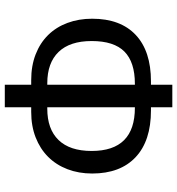

<svg xmlns="http://www.w3.org/2000/svg" viewBox="11 -744 738 800"><g transform="rotate(90 380.0 -344.0)"><path d="M703 -359Q703 -303 685 -256Q667 -209 633.5 -175.5Q600 -142 552.5 -123.5Q505 -105 446 -105H427V5H333V-105H314Q254 -105 206.5 -123.5Q159 -142 126 -175.5Q93 -209 75.5 -256Q58 -303 58 -359Q58 -477 125.5 -540.5Q193 -604 319 -604H333V-693H427V-604H440Q567 -604 635 -540Q703 -476 703 -359ZM609 -357Q609 -537 429 -537H427V-172H433Q518 -172 563.5 -219Q609 -266 609 -357ZM151 -357Q151 -266 196.5 -219Q242 -172 327 -172H333V-537H329Q239 -537 195 -493.5Q151 -450 151 -357Z"/></g></svg>

Font: Libra Sans
Style: Regular
Weight: 400
Foundry: Context Ltd
Version: Version 1.000; ttfautohint (v1.3)